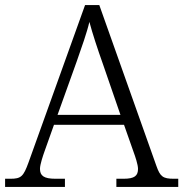

<svg xmlns="http://www.w3.org/2000/svg" viewBox="-22 -734 720 754"><path d="M-2 0H233V-32H196C150 -32 135 -44 135 -71C135 -88 147 -123 153 -140L190 -244H465L503 -136C509 -120 520 -87 520 -71C520 -44 507 -32 463 -32H435V0H678V-32H661C618 -32 607 -40 592 -83L368 -714H312L90 -96C70 -41 61 -32 19 -32H-2ZM204 -283 279 -492C298 -546 320 -608 329 -648C341 -603 362 -539 382 -483L451 -283Z"/></svg>

Font: Noto Serif Devanagari Light
Style: Regular
Weight: 300
Designer: Universal Thirst, Indian Type Foundry and the Monotype Design Team
Foundry: Monotype Imaging Inc.
Version: Version 2.004